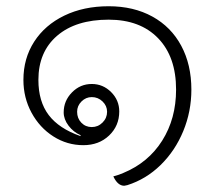

<svg xmlns="http://www.w3.org/2000/svg" viewBox="-20 -526 688 615"><path d="M378 69Q357 69 343 39Q362 34 375 28Q455 -5 499.5 -75.5Q544 -146 544 -239Q544 -344 486.5 -403.5Q429 -463 328 -463Q223 -463 163 -411.5Q103 -360 103 -270Q103 -201 136 -157.5Q169 -114 238 -90V-93Q215 -103 199.5 -123.5Q184 -144 184 -166Q184 -203 210.5 -230Q237 -257 274 -257Q310 -257 336 -231Q362 -205 362 -169Q362 -123 329.5 -92Q297 -61 247 -61Q195 -61 151 -89Q107 -117 81 -165Q55 -213 55 -270Q55 -339 89.5 -392.5Q124 -446 186 -476Q248 -506 328 -506Q408 -506 468 -473Q528 -440 560.5 -379.5Q593 -319 593 -239Q593 -169 567 -106Q541 -43 494.5 2.5Q448 48 388 67Q380 69 378 69ZM323 -168Q323 -187 308.5 -201Q294 -215 274 -215Q255 -215 241 -201Q227 -187 227 -168Q227 -147 240.5 -133Q254 -119 274 -119Q294 -119 308.5 -133.5Q323 -148 323 -168Z"/></svg>

Font: K2D Thin
Style: Regular
Weight: 100
Designer: Katatrad Aksorn Co.,Ltd.
Foundry: Cadson Demak Co.,Ltd.
Version: Version 1.000; ttfautohint (v1.6)